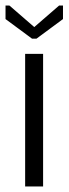

<svg xmlns="http://www.w3.org/2000/svg" viewBox="-36 -675 248 695"><path d="M80 -535 -16 -606V-655H-2L88 -577L178 -655H192V-606L96 -535ZM55 0V-480H120V0Z"/></svg>

Font: Glametrix
Style: Regular
Weight: 500
Designer: gluk
Foundry: gluk
Version: Version 0.40